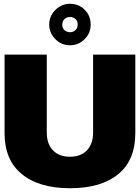

<svg xmlns="http://www.w3.org/2000/svg" viewBox="-20 -974 733 1006"><path d="M347.2 -954.1Q392.6 -954.1 423.8 -922.9Q455.1 -891.6 455.1 -845.2Q455.1 -800.3 423.8 -769Q391.6 -736.8 347.2 -736.8Q302.2 -736.8 270 -769Q237.8 -801.3 237.8 -845.2Q237.8 -889.6 270 -921.9Q302.2 -954.1 347.2 -954.1ZM347.2 -884.8Q328.6 -884.8 317.9 -874Q306.2 -862.3 306.2 -844.2Q306.2 -826.2 317.9 -815.9Q330.1 -805.2 347.2 -805.2Q364.3 -805.2 376 -816.9Q387.2 -828.1 387.2 -846.2Q387.2 -862.8 376 -874Q363.8 -884.8 347.2 -884.8ZM689 -276.9Q689 -135.3 600.1 -62Q510.3 12.2 347.2 12.2Q184.1 12.2 94.2 -62Q3.9 -135.3 3.9 -276.9V-688H225.1V-279.8Q225.1 -221.7 255.9 -188Q288.1 -152.8 346.2 -152.8Q404.8 -152.8 437 -188Q467.8 -221.7 467.8 -279.8V-688H689Z"/></svg>

Font: Archivo-RBTV
Style: Regular
Weight: 500
Designer: Hector Gatti
Foundry: Hector Gatti
Version: ""